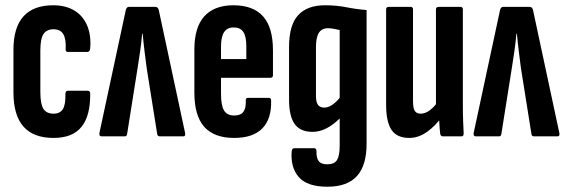

<svg xmlns="http://www.w3.org/2000/svg" viewBox="-20 -517 2145 728"><path d="M183 6Q107 6 69 -37Q31 -80 31 -167V-328Q31 -413 69 -455Q107 -497 182 -497Q229 -497 262 -477Q295 -457 310.5 -420Q326 -383 322 -334Q321 -320 311 -320H238Q233 -320 230.5 -323Q228 -326 229 -331Q231 -369 220 -387.5Q209 -406 183 -406Q157 -406 145 -388Q133 -370 133 -326V-168Q133 -123 144.5 -104.5Q156 -86 183 -86Q208 -86 218.5 -103.5Q229 -121 228 -160Q228 -173 237 -173H312Q322 -173 322 -162Q323 -78 289 -36Q255 6 183 6Z M365 0Q355 0 357 -13L457 -479Q460 -491 469 -491H569Q579 -491 582 -479L682 -12Q684 0 675 0H586Q577 0 576 -9L536 -260Q532 -291 528 -323Q524 -355 521 -389H519Q516 -355 511.5 -323.5Q507 -292 502 -261L462 -9Q461 0 453 0Z M868 6Q792 6 754.5 -36Q717 -78 717 -166V-329Q717 -414 755 -455.5Q793 -497 865 -497Q940 -497 977.5 -455Q1015 -413 1015 -326V-232Q1015 -222 1005 -222H818V-161Q818 -117 829.5 -98Q841 -79 868 -79Q892 -79 902.5 -92.5Q913 -106 912 -135Q911 -146 920 -146H999Q1008 -146 1008 -136Q1010 -66 974.5 -30Q939 6 868 6ZM818 -293H914V-341Q914 -379 902.5 -396Q891 -413 866 -413Q842 -413 830 -395.5Q818 -378 818 -341Z M1221 191Q1145 191 1113 154.5Q1081 118 1086 56Q1087 49 1090 47Q1093 45 1098 45H1171Q1180 45 1180 56Q1179 82 1188.5 94Q1198 106 1221 106Q1248 106 1258 89.5Q1268 73 1268 35V-18Q1268 -32 1268 -43.5Q1268 -55 1268 -67H1267Q1244 -44 1218 -30.5Q1192 -17 1165 -17Q1119 -17 1097.5 -46.5Q1076 -76 1076 -139V-339Q1076 -422 1110.5 -459.5Q1145 -497 1212 -497Q1256 -497 1293.5 -489.5Q1331 -482 1370 -479V28Q1370 110 1333.5 150.5Q1297 191 1221 191ZM1210 -109Q1224 -109 1239 -119Q1254 -129 1268 -146V-403Q1259 -405 1247 -407.5Q1235 -410 1224 -410Q1200 -410 1189 -392.5Q1178 -375 1178 -338V-154Q1178 -130 1185.5 -119.5Q1193 -109 1210 -109Z M1532 6Q1485 6 1464.5 -24.5Q1444 -55 1444 -121V-481Q1444 -491 1454 -491H1537Q1546 -491 1546 -481V-135Q1546 -106 1553 -96Q1560 -86 1575 -86Q1593 -86 1610.5 -99.5Q1628 -113 1644 -136L1658 -78Q1633 -41 1600 -17.5Q1567 6 1532 6ZM1659 0Q1651 0 1649 -10Q1647 -28 1645.5 -55Q1644 -82 1643 -98L1633 -117V-481Q1633 -491 1643 -491H1726Q1735 -491 1735 -481V-125Q1735 -87 1736 -59Q1737 -31 1738 -13Q1739 0 1730 0Z M1784 0Q1774 0 1776 -13L1876 -479Q1879 -491 1888 -491H1988Q1998 -491 2001 -479L2101 -12Q2103 0 2094 0H2005Q1996 0 1995 -9L1955 -260Q1951 -291 1947 -323Q1943 -355 1940 -389H1938Q1935 -355 1930.5 -323.5Q1926 -292 1921 -261L1881 -9Q1880 0 1872 0Z"/></svg>

Font: Sofia Sans Extra Condensed
Style: Bold
Weight: 700
Designer: Botio Nikoltchev, Ani Petrova
Foundry: lettersoup
Version: Version 4.101